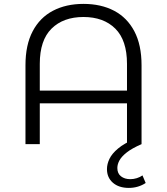

<svg xmlns="http://www.w3.org/2000/svg" viewBox="-20 -726 841 967"><path d="M108.3 0V-397.4Q108.3 -499.8 144.6 -568.6Q180.8 -637.4 246.8 -671.9Q312.8 -706.4 400.3 -706.4Q488.8 -706.4 554.6 -671.9Q620.3 -637.4 656.6 -568.6Q692.9 -499.8 692.9 -397.4V0H619.6V-404.5Q619.6 -523.2 560.7 -581.8Q501.7 -640.4 400.3 -640.4Q298.9 -640.4 239.6 -581.8Q180.4 -523.2 180.4 -404.5V0ZM155.2 -205.5V-269.8H646.7V-205.5ZM628.9 220.4Q578.6 220.4 548.6 194.4Q518.7 168.4 518.7 125.5Q518.7 100.5 531.2 74.2Q543.6 48 574.6 22Q605.5 -4 659.6 -26.8L692.9 0Q645.2 20.7 618.8 41.4Q592.4 62.1 581.7 81.7Q571 101.2 571 120.4Q571 147.8 589.5 162.1Q608 176.4 636.2 176.4Q652.6 176.4 669.1 171.3Q685.6 166.1 697.6 157.4L713.7 195.6Q696 207.4 674.4 213.9Q652.8 220.4 628.9 220.4Z"/></svg>

Font: Montserrat Alternates Thin
Style: Regular
Weight: 100
Designer: Julieta Ulanovsky
Foundry: Julieta Ulanovsky
Version: Version 9.000